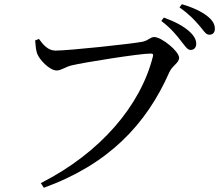

<svg xmlns="http://www.w3.org/2000/svg" viewBox="-20 -840 1040 907"><path d="M173 25 187 47C491 -63 671 -251 780 -499C795 -532 826 -542 826 -567C826 -598 743 -665 709 -665C689 -665 684 -650 654 -643C605 -633 305 -601 242 -601C206 -601 183 -630 164 -656L146 -649C148 -621 150 -605 155 -588C165 -559 214 -507 248 -507C269 -507 291 -525 318 -531C375 -545 640 -587 691 -587C700 -587 706 -585 702 -572C644 -342 456 -119 173 25ZM880 -604C896 -604 907 -615 907 -633C907 -652 898 -670 874 -692C847 -716 807 -738 754 -757L742 -741C787 -707 813 -675 833 -649C853 -624 865 -604 880 -604ZM969 -676C985 -676 995 -686 995 -704C995 -725 985 -744 958 -765C932 -785 892 -805 839 -820L828 -805C876 -771 899 -745 920 -721C942 -696 951 -676 969 -676Z"/></svg>

Font: Source Han Serif SC Medium
Style: Regular
Weight: 500
Designer: Ryoko NISHIZUKA 西塚涼子 (kana & ideographs); Frank Grießhammer (Latin, Greek & Cyrillic); Wenlong ZHANG 张文龙 (bopomofo); San
Foundry: Adobe
Version: Version 2.003;hotconv 1.1.1;makeotfexe 2.6.0